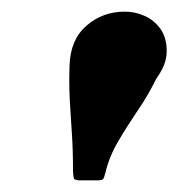

<svg xmlns="http://www.w3.org/2000/svg" viewBox="-20 -788 306 330"><path d="M248.5 -652.5Q257 -664.5 261.8 -676Q266.5 -687.5 266.5 -700.5Q266.5 -723 256 -738Q245.5 -753 229 -760.5Q212.5 -768 194.5 -768Q156.5 -768 128.8 -744Q101 -720 99.5 -675.5Q98.5 -642 100 -614.8Q101.5 -587.5 103.5 -559Q105.5 -530.5 105.5 -492.5Q106 -484 107.2 -481Q108.5 -478 118.5 -478H146.5Q156 -478 157.5 -480.5Q159 -483 161 -490.5Q167.5 -518.5 183.2 -545.2Q199 -572 217 -598.5Q235 -625 248.5 -652.5Z"/></svg>

Font: Besley
Style: Bold Italic
Weight: 700
Italic angle: -13°
Designer: Owen Earl
Foundry: indestructible type*
Version: Version 2.001